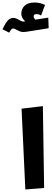

<svg xmlns="http://www.w3.org/2000/svg" viewBox="-151 -1497 415 1523"><path d="M50 6 20 -635 189 -655 199 -6ZM235 -1273 58 -1245Q42 -1243 36 -1243Q20 -1243 8 -1247.5Q-4 -1252 -18 -1260Q-36 -1271 -46 -1271Q-55 -1271 -60.5 -1265Q-66 -1259 -78 -1238L-131 -1265Q-108 -1314 -89 -1334.5Q-70 -1355 -45 -1355Q-26 -1355 0 -1339Q9 -1334 17.5 -1330Q26 -1326 33 -1326Q35 -1326 49 -1328Q18 -1355 18 -1388Q18 -1426 44 -1451.5Q70 -1477 122 -1477Q167 -1477 206 -1458L175 -1374Q163 -1381 155 -1383Q147 -1385 137 -1385Q116 -1385 116 -1367Q116 -1355 129 -1341L232 -1357Z"/></svg>

Font: FiraGO Heavy
Style: Italic
Weight: 900
Italic angle: -8°
Designer: bBox Type GmbH
Foundry: bBox Type GmbH
Version: Version 1.001